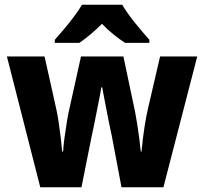

<svg xmlns="http://www.w3.org/2000/svg" viewBox="-20 -786 857 806"><path d="M449 -217Q445 -234 439.5 -261.5Q434 -289 428 -319.5Q422 -350 417 -377Q412 -404 409 -419H405Q403 -403 397.5 -375.5Q392 -348 386 -317.5Q380 -287 374.5 -259.5Q369 -232 365 -215L322 0H149L9 -549H167L215 -334Q221 -308 226 -274.5Q231 -241 235 -207.5Q239 -174 241 -150H245Q246 -173 250.5 -205.5Q255 -238 260 -269.5Q265 -301 269 -319L320 -549H498L547 -317Q551 -296 556 -265Q561 -234 565 -202.5Q569 -171 571 -150H574Q576 -172 580 -204.5Q584 -237 589.5 -270.5Q595 -304 601 -329L652 -549H808L666 0H490ZM493 -766Q513 -732 546 -691Q579 -650 607 -619V-606H505Q482 -621 457 -641Q432 -661 408 -686Q383 -661 359 -641Q335 -621 313 -606H210V-619Q227 -638 249 -664Q271 -690 291.5 -717.5Q312 -745 324 -766Z"/></svg>

Font: Noto Sans Malayalam SemiCondensed ExtraBold
Style: Regular
Weight: 800
Width: 4
Designer: Jelle Bosma - Monotype Design Team
Foundry: Monotype Imaging Inc.
Version: Version 2.104; ttfautohint (v1.8.4.7-5d5b)